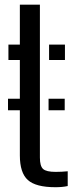

<svg xmlns="http://www.w3.org/2000/svg" viewBox="-20 -790 325 818"><path d="M186.9 -320.1V-369.4H255.7V-320.1ZM14.1 -320.1V-369.4H78.8V-320.1ZM15.9 -534.3V-600H64.6V-770H150V-118.2Q150 -82.6 163.6 -70.1Q177.1 -57.7 217.3 -57.7Q232.4 -57.7 243.3 -58.4Q254.2 -59.1 268.5 -60.3V2.6Q256.5 5.2 243.7 6.4Q230.9 7.6 216.1 7.6Q132.6 7.6 98.6 -23.1Q64.6 -53.8 64.6 -127.9V-534.3ZM189.1 -534.3V-600H256.7V-534.3Z"/></svg>

Font: Big Shoulders Stencil Text SC Thin
Style: Regular
Weight: 100
Designer: Patric King
Foundry: XO Type Co
Version: Version 2.001